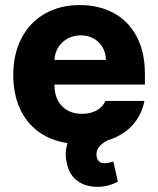

<svg xmlns="http://www.w3.org/2000/svg" viewBox="-20 -557 622 755"><path d="M243.2 86.9Q238.3 67.4 238.3 50.8Q238.3 28.8 245.6 5.9Q178.7 -4.4 130.9 -39.6Q83 -74.7 57.6 -131.6Q32.2 -188.5 32.2 -262.7Q32.2 -344.2 64.5 -406.5Q96.7 -468.8 156 -502.9Q215.3 -537.1 293.9 -537.1Q369.1 -537.1 427 -505.9Q484.9 -474.6 517.3 -413.6Q549.8 -352.5 549.8 -266.6V-224.6H194.3V-221.7Q194.3 -170.4 223.6 -139.9Q252.9 -109.4 302.7 -109.4Q335.9 -109.4 360.1 -122.8Q384.3 -136.2 394.5 -160.2H547.9Q537.1 -103.5 499.5 -63.2Q461.9 -22.9 402.3 -4.9Q380.9 6.8 370.1 19.8Q359.4 32.7 359.4 49.8Q359.4 66.4 367.7 75.7Q376 85 391.6 85Q400.4 85 413.8 81.5Q427.2 78.1 425.8 78.1L443.4 157.2Q406.2 177.7 363.3 177.7Q315.9 177.7 284.2 154.1Q252.4 130.4 243.2 86.9ZM396.5 -321.3Q396 -349.1 383.3 -371.1Q370.6 -393.1 348.1 -405.5Q325.7 -418 297.9 -418Q269 -418 245.8 -405.3Q222.7 -392.6 209 -370.6Q195.3 -348.6 194.3 -321.3Z"/></svg>

Font: Pretendard Std ExtraBold
Style: Regular
Weight: 800
Designer: Base glyphs from Inter by Rasmus Andersson; Hangeul glyphs from Noto Sans CJK(Source Han Sans) by Jang Soo-young and Kan
Foundry: Kil Hyung-jin
Version: Version 1.309